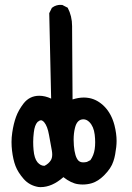

<svg xmlns="http://www.w3.org/2000/svg" viewBox="-20 -768 540 788"><path d="M29.3 -150.4Q27.3 -167 27.3 -185.5Q27.3 -204.1 30.3 -224.1Q35.6 -260.3 45.7 -288.1Q55.7 -315.9 76.7 -343.3Q101.6 -375 141.1 -375Q165 -375 189.9 -363.3L182.1 -713.9L192.9 -735.8Q202.6 -743.2 211.4 -745.6Q220.2 -748 225.8 -748Q231.4 -748 235.8 -747.6L257.8 -736.3Q275.9 -702.1 275.9 -660.6Q275.9 -656.7 275.9 -652.3L277.8 -359.9Q302.2 -367.7 324.2 -367.7Q335.4 -367.7 345.7 -365.7Q380.4 -359.4 409.2 -330.1Q437.5 -300.8 449.7 -254.4Q458.5 -219.7 458.5 -189.5Q458.5 -166 452.6 -134.3Q449.7 -118.2 445.3 -106Q436.5 -77.6 407.2 -48.3Q382.8 -23.9 356.9 -16.1Q338.9 -10.7 319.3 -10.7Q310.1 -10.7 299.8 -12.2Q272 -16.1 240.2 -41Q193.8 0 146.5 0Q141.1 0 137.7 -0.5Q100.6 -6.8 77.1 -33.7Q53.7 -60.5 43.7 -86.7Q33.7 -112.8 29.3 -150.4ZM194.3 -133.8Q194.3 -141.1 192.9 -149.4L181.2 -213.9Q174.8 -250.5 161.1 -266.6L159.2 -268.6Q153.3 -274.4 147.9 -274.4Q143.1 -274.4 137.2 -269.5L134.3 -267.6Q122.1 -254.9 118.7 -224.1Q116.2 -203.6 116.2 -185.8Q116.2 -168 117.7 -152.8Q120.6 -118.2 133.8 -102.1Q146.5 -87.4 162.1 -87.4Q162.1 -87.4 162.6 -87.4Q180.2 -96.2 189 -110.8Q194.3 -120.1 194.3 -133.8ZM368.7 -215.3Q364.7 -249 346.7 -267.1Q335.4 -278.3 322.3 -278.3Q295.9 -278.3 287.6 -242.7Q282.2 -221.2 282.2 -194.8Q282.2 -183.1 283.2 -170.4Q287.1 -124 301.8 -108.9Q309.1 -101.6 321.8 -101.6Q328.6 -101.6 336.9 -103.5L351.1 -110.8Q365.2 -130.9 368.7 -156.2Q370.6 -169.4 370.6 -184.1Q370.6 -198.7 368.7 -215.3Z"/></svg>

Font: Bakudai
Style: Medium
Weight: 500
Version: Version 1.48